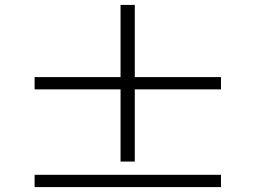

<svg xmlns="http://www.w3.org/2000/svg" viewBox="-20 -766 1040 782"><path d="M471 -108V-402H121V-452H471V-746H529V-452H880V-402H529V-108ZM121 -4V-54H880V-4Z"/></svg>

Font: Zen Old Mincho Black
Style: Regular
Weight: 900
Designer: Yoshimichi Ohira
Foundry: Positype
Version: Version 1.001